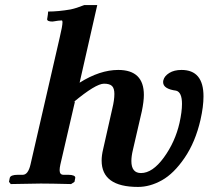

<svg xmlns="http://www.w3.org/2000/svg" viewBox="-20 -718 815 750"><path d="M418.9 -294.9Q426.8 -327.1 426.8 -351.1Q426.8 -373 417.5 -382.1Q408.2 -391.1 386.2 -391.1Q354 -391.1 267.1 -318.8L272.9 -321.8L215.8 -75.2Q212.9 -62 212.9 -53.2Q212.9 -35.2 228 -35.2H247.1Q260.3 -35.2 267.6 -32Q274.9 -28.8 273.9 -22.9L271 -7.8L257.8 1Q176.8 -1 139.2 -1L22 1L15.1 -7.8L18.1 -22.9Q21 -35.2 49.8 -35.2H68.8Q89.8 -35.2 99.1 -75.2L212.9 -569.8Q224.1 -616.7 224.1 -630.9Q224.1 -635.7 222.2 -638.2Q216.3 -638.2 207.3 -637.2Q198.2 -636.2 191.9 -634.8Q189 -633.8 185.1 -633.8Q164.1 -633.8 164.1 -643.1L165 -648.4Q166 -653.8 167 -661.4Q168 -668.9 168 -672.9Q208 -672.9 255.9 -681.2Q278.8 -686 309.1 -698.2H359.9L291 -395Q370.1 -444.8 441.9 -444.8Q542 -444.8 542 -347.2Q542 -322.3 534.2 -284.2L499 -131.8Q493.2 -107.9 493.2 -88.9Q493.2 -42 530.8 -42Q575.7 -42 619.9 -102.5Q664.1 -163.1 681.2 -237.8Q690.9 -281.7 690.9 -312Q690.9 -357.9 668 -363.8Q617.2 -370.6 617.2 -397Q617.2 -401.9 618.2 -404.8Q622.1 -420.9 641.1 -432.9Q660.2 -444.8 689 -444.8Q774.9 -444.8 774.9 -341.8Q774.9 -301.8 763.2 -250Q743.2 -163.1 701.2 -101.6Q659.2 -40 612.5 -13.9Q565.9 12.2 519 12.2Q377 12.2 377 -90.8Q377 -110.8 382.8 -134.8Z"/></svg>

Font: Linux Libertine O
Style: Semibold Italic
Weight: 600
Italic angle: -11.5°
Designer: Philipp H. Poll
Foundry: Philipp H. Poll
Version: Version 5.1.2